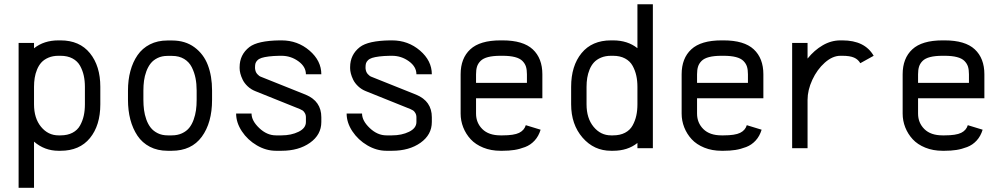

<svg xmlns="http://www.w3.org/2000/svg" viewBox="-20 -704 4764 912"><path d="M141.6 188H68.4V-500H141.6V-474.6Q188.5 -512.2 257.8 -512.2H267.6Q357.9 -512.2 407.2 -451.4Q456.5 -390.6 456.5 -291.5V-208.5Q456.5 -108.4 407.2 -48.1Q357.9 12.2 267.6 12.2H257.8Q191.9 12.2 141.6 -31.2ZM141.6 -208.5Q141.6 -142.1 175 -101.6Q208.5 -61 257.8 -61H267.6Q300.8 -61 324.5 -73.5Q348.1 -85.9 360.4 -108.2Q372.6 -130.4 377.9 -154.8Q383.3 -179.2 383.3 -208.5V-291.5Q383.3 -320.3 377.9 -344.7Q372.6 -369.1 360.4 -391.4Q348.1 -413.6 324.5 -426.3Q300.8 -439 267.6 -439H257.8Q231 -439 210.2 -430.2Q189.5 -421.4 176.8 -407.5Q164.1 -393.6 156 -373.8Q147.9 -354 144.8 -334Q141.6 -314 141.6 -291.5Z M797.4 -438.5H775.4Q749 -438.5 728.5 -428.5Q708 -418.5 695.6 -402.6Q683.1 -386.7 675 -364.7Q667 -342.8 664.1 -320.8Q661.1 -298.8 661.1 -273.9V-230Q661.1 -204.6 664.1 -181.9Q667 -159.2 675 -136.5Q683.1 -113.8 695.8 -97.7Q708.5 -81.5 729 -71.3Q749.5 -61 776.4 -61H795.9Q823.2 -61 844.5 -70.8Q865.7 -80.6 878.7 -96.7Q891.6 -112.8 899.7 -135.3Q907.7 -157.7 910.9 -180.4Q914.1 -203.1 914.1 -229.5V-274.4Q914.1 -305.7 908.7 -332.8Q903.3 -359.9 890.9 -384.8Q878.4 -409.7 854.5 -424.1Q830.6 -438.5 797.4 -438.5ZM987.3 -274.4V-229.5Q987.3 -121.1 938.5 -54.4Q889.6 12.2 795.9 12.2H776.4Q728.5 12.2 691.9 -6.8Q655.3 -25.9 632.8 -59.6Q610.4 -93.3 599.1 -136.2Q587.9 -179.2 587.9 -230V-273.9Q587.9 -324.2 599.4 -366.7Q610.8 -409.2 633.3 -441.9Q655.8 -474.6 692.1 -493.2Q728.5 -511.7 775.4 -511.7H797.4Q859.9 -511.7 903.6 -479.5Q947.3 -447.3 967.3 -394.8Q987.3 -342.3 987.3 -274.4Z M1433.1 -351.1Q1433.1 -387.2 1397.2 -413.1Q1361.3 -439 1317.4 -439H1307.6Q1277.8 -438.5 1256.6 -435.8Q1235.4 -433.1 1222.7 -429Q1210 -424.8 1202.9 -417.7Q1195.8 -410.6 1193.6 -403.3Q1191.4 -396 1191.4 -385.3V-379.4Q1192.9 -362.3 1201.9 -352.3Q1210.9 -342.3 1219.2 -339.4L1431.6 -254.4Q1506.3 -223.6 1506.3 -147V-124.5Q1506.3 -64 1452.6 -25.9Q1398.9 12.2 1317.4 12.2H1290.5Q1244.1 12.2 1200.2 -13.4Q1156.2 -39.1 1128.9 -80.3Q1101.6 -121.6 1101.6 -164.6H1174.8Q1174.8 -130.4 1211.4 -95.7Q1248 -61 1290.5 -61H1317.4Q1363.3 -61 1398.2 -78.1Q1433.1 -95.2 1433.1 -124.5V-147Q1433.1 -158.7 1427.7 -167.5Q1422.4 -176.3 1417.2 -179.4Q1412.1 -182.6 1404.3 -186L1192.9 -271Q1171.9 -279.3 1156.2 -294.2Q1140.6 -309.1 1132.8 -325.2Q1125 -341.3 1121.6 -355Q1118.2 -368.7 1118.2 -379.4V-385.3Q1118.2 -444.3 1164.6 -480.5Q1204.1 -510.7 1307.6 -512.2H1317.4Q1393.6 -512.2 1450 -463.9Q1506.3 -415.5 1506.3 -351.1Z M1958 -351.1Q1958 -387.2 1922.1 -413.1Q1886.2 -439 1842.3 -439H1832.5Q1802.7 -438.5 1781.5 -435.8Q1760.3 -433.1 1747.6 -429Q1734.9 -424.8 1727.8 -417.7Q1720.7 -410.6 1718.5 -403.3Q1716.3 -396 1716.3 -385.3V-379.4Q1717.8 -362.3 1726.8 -352.3Q1735.8 -342.3 1744.1 -339.4L1956.5 -254.4Q2031.2 -223.6 2031.2 -147V-124.5Q2031.2 -64 1977.5 -25.9Q1923.8 12.2 1842.3 12.2H1815.4Q1769 12.2 1725.1 -13.4Q1681.2 -39.1 1653.8 -80.3Q1626.5 -121.6 1626.5 -164.6H1699.7Q1699.7 -130.4 1736.3 -95.7Q1772.9 -61 1815.4 -61H1842.3Q1888.2 -61 1923.1 -78.1Q1958 -95.2 1958 -124.5V-147Q1958 -158.7 1952.6 -167.5Q1947.3 -176.3 1942.1 -179.4Q1937 -182.6 1929.2 -186L1717.8 -271Q1696.8 -279.3 1681.2 -294.2Q1665.5 -309.1 1657.7 -325.2Q1649.9 -341.3 1646.5 -355Q1643.1 -368.7 1643.1 -379.4V-385.3Q1643.1 -444.3 1689.5 -480.5Q1729 -510.7 1832.5 -512.2H1842.3Q1918.5 -512.2 1974.9 -463.9Q2031.2 -415.5 2031.2 -351.1Z M2482.9 -310.5V-351.1Q2482.9 -372.6 2478.3 -387.5Q2473.6 -402.3 2461.4 -414.6Q2449.2 -426.8 2425.8 -432.9Q2402.3 -439 2367.2 -439H2357.4Q2321.8 -439 2298.3 -432.9Q2274.9 -426.8 2262.7 -414.6Q2250.5 -402.3 2245.8 -387.5Q2241.2 -372.6 2241.2 -351.1V-310.5ZM2241.2 -237.3V-164.6Q2241.2 -120.6 2271.2 -90.8Q2301.3 -61 2357.4 -61H2367.2Q2421.4 -61 2445.8 -73Q2470.2 -85 2477.5 -109.4L2547.9 -87.9Q2538.6 -57.1 2519.5 -36.4Q2500.5 -15.6 2474.4 -5.6Q2448.2 4.4 2423.1 8.3Q2397.9 12.2 2367.2 12.2H2357.4Q2312.5 12.2 2275.6 -2.7Q2238.8 -17.6 2215.8 -42.5Q2192.9 -67.4 2180.4 -98.9Q2168 -130.4 2168 -164.6V-351.1Q2168 -427.2 2213.9 -469.7Q2259.8 -512.2 2357.4 -512.2H2367.2Q2464.8 -512.2 2510.5 -469.7Q2556.2 -427.2 2556.2 -351.1V-237.3Z M2882.3 -512.2H2892.1Q2961.4 -512.2 3007.8 -475.1V-683.6H3081.1V0H3007.8V-24.9Q2961.4 12.2 2892.1 12.2H2882.3Q2801.3 12.2 2747.1 -50.3Q2692.9 -112.8 2692.9 -208.5V-291.5Q2692.9 -391.1 2742.4 -451.7Q2792 -512.2 2882.3 -512.2ZM2766.1 -291.5V-208.5Q2766.1 -142.1 2799.6 -101.6Q2833 -61 2882.3 -61H2892.1Q2925.3 -61 2949 -73.5Q2972.7 -85.9 2984.9 -108.2Q2997.1 -130.4 3002.4 -154.8Q3007.8 -179.2 3007.8 -208.5V-291.5Q3007.8 -320.3 3002.4 -344.7Q2997.1 -369.1 2984.9 -391.4Q2972.7 -413.6 2949 -426.3Q2925.3 -439 2892.1 -439H2882.3Q2855.5 -439 2834.7 -430.2Q2814 -421.4 2801.3 -407.5Q2788.6 -393.6 2780.5 -373.8Q2772.5 -354 2769.3 -334Q2766.1 -314 2766.1 -291.5Z M3532.7 -310.5V-351.1Q3532.7 -372.6 3528.1 -387.5Q3523.4 -402.3 3511.2 -414.6Q3499 -426.8 3475.6 -432.9Q3452.1 -439 3417 -439H3407.2Q3371.6 -439 3348.1 -432.9Q3324.7 -426.8 3312.5 -414.6Q3300.3 -402.3 3295.7 -387.5Q3291 -372.6 3291 -351.1V-310.5ZM3291 -237.3V-164.6Q3291 -120.6 3321 -90.8Q3351.1 -61 3407.2 -61H3417Q3471.2 -61 3495.6 -73Q3520 -85 3527.3 -109.4L3597.7 -87.9Q3588.4 -57.1 3569.3 -36.4Q3550.3 -15.6 3524.2 -5.6Q3498 4.4 3472.9 8.3Q3447.8 12.2 3417 12.2H3407.2Q3362.3 12.2 3325.4 -2.7Q3288.6 -17.6 3265.6 -42.5Q3242.7 -67.4 3230.2 -98.9Q3217.8 -130.4 3217.8 -164.6V-351.1Q3217.8 -427.2 3263.7 -469.7Q3309.6 -512.2 3407.2 -512.2H3417Q3514.6 -512.2 3560.3 -469.7Q3606 -427.2 3606 -351.1V-237.3Z M3981.4 -439H3971.7Q3934.6 -439 3897.9 -406.5Q3861.3 -374 3838.6 -325Q3815.9 -275.9 3815.9 -229.5V0H3742.7V-500H3815.9V-425.8Q3848.1 -465.8 3888.2 -489Q3928.2 -512.2 3971.7 -512.2H3981.4Q4087.9 -512.2 4129.9 -439L4066.4 -403.8Q4056.2 -421.9 4036.6 -430.4Q4017.1 -439 3981.4 -439Z M4582.5 -310.5V-351.1Q4582.5 -372.6 4577.9 -387.5Q4573.2 -402.3 4561 -414.6Q4548.8 -426.8 4525.4 -432.9Q4502 -439 4466.8 -439H4457Q4421.4 -439 4397.9 -432.9Q4374.5 -426.8 4362.3 -414.6Q4350.1 -402.3 4345.5 -387.5Q4340.8 -372.6 4340.8 -351.1V-310.5ZM4340.8 -237.3V-164.6Q4340.8 -120.6 4370.8 -90.8Q4400.9 -61 4457 -61H4466.8Q4521 -61 4545.4 -73Q4569.8 -85 4577.1 -109.4L4647.5 -87.9Q4638.2 -57.1 4619.1 -36.4Q4600.1 -15.6 4574 -5.6Q4547.9 4.4 4522.7 8.3Q4497.6 12.2 4466.8 12.2H4457Q4412.1 12.2 4375.2 -2.7Q4338.4 -17.6 4315.4 -42.5Q4292.5 -67.4 4280 -98.9Q4267.6 -130.4 4267.6 -164.6V-351.1Q4267.6 -427.2 4313.5 -469.7Q4359.4 -512.2 4457 -512.2H4466.8Q4564.5 -512.2 4610.1 -469.7Q4655.8 -427.2 4655.8 -351.1V-237.3Z"/></svg>

Font: Anka/Coder Condensed
Style: Regular
Weight: 400
Width: 4
Monospace: yes
Version: Version 1.100